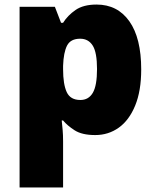

<svg xmlns="http://www.w3.org/2000/svg" viewBox="-20 -583 683 843"><path d="M404 -563Q496 -563 548 -489.5Q600 -416 600 -278Q600 -184 573.5 -119.5Q547 -55 501.5 -22.5Q456 10 398 10Q340 10 307.5 -11Q275 -32 257 -54H251Q253 -35 255 -13Q257 9 257 38V240H66V-553H221L248 -483H257Q277 -515 311.5 -539Q346 -563 404 -563ZM332 -413Q290 -413 274.5 -383Q259 -353 257 -294V-279Q257 -213 273 -178.5Q289 -144 333 -144Q369 -144 387.5 -175.5Q406 -207 406 -280Q406 -353 387 -383Q368 -413 332 -413Z"/></svg>

Font: Noto Sans Telugu Black
Style: Regular
Weight: 900
Designer: Jelle Bosma - Monotype Design Team
Foundry: Monotype Imaging Inc.
Version: Version 2.005; ttfautohint (v1.8.4.7-5d5b)